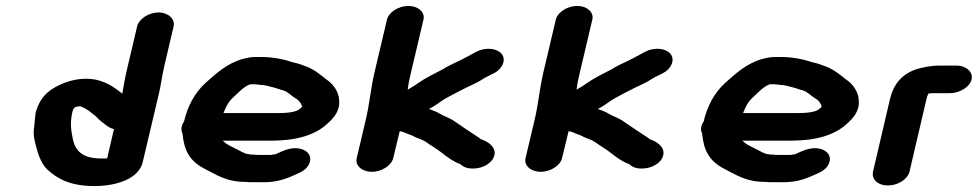

<svg xmlns="http://www.w3.org/2000/svg" viewBox="-20 -680 3295 647"><path d="M243 -321C245 -322 248 -322 251 -322L255 -320C275 -313 288 -299 302 -289L313 -278C317 -274 323 -269 330 -264L339 -257C346 -252 354 -247 364 -245L341 -146C339 -146 337 -147 336 -146H320C257 -146 234 -173 226 -209C220 -237 215 -265 224 -303C226 -312 230 -321 243 -321ZM534 -459 565 -591C571 -616 547 -638 514 -638C481 -638 448 -616 442 -591L411 -459C403 -427 397 -395 392 -364C390 -365 389 -366 389 -367L373 -379C354 -393 332 -405 301 -412C254 -420 213 -409 179 -393C138 -373 116 -350 102 -307C98 -295 97 -263 95 -251C92 -233 94 -221 97 -205C105 -171 115 -132 140 -108C174 -77 218 -53 298 -53C374 -53 448 -78 461 -134L514 -358C522 -390 526 -425 534 -459Z M733 -299C741 -319 749 -336 764 -350C780 -364 800 -388 823 -396H836C840 -396 844 -396 848 -395L869 -393C872 -392 874 -392 876 -392C886 -389 896 -387 907 -384L922 -379C931 -376 943 -374 949 -368C955 -364 961 -360 965 -356L983 -344C990 -338 996 -330 998 -320C996 -318 994 -317 991 -314C979 -301 943 -299 917 -299ZM600 -270C592 -259 588 -244 595 -230C600 -175 618 -138 668 -112C707 -93 740 -67 808 -67C817 -66 824 -66 829 -66H871C918 -66 950 -80 981 -94C1000 -102 1013 -111 1021 -126C1035 -154 1015 -176 986 -180C956 -184 930 -170 908 -160H904C899 -159 896 -158 893 -158H851C848 -158 842 -158 835 -159C830 -159 825 -159 820 -160L809 -162C798 -166 790 -171 780 -176C760 -187 747 -190 733 -204C732 -205 730 -205 730 -206H895C977 -206 1042 -224 1084 -264C1107 -284 1126 -309 1123 -341C1122 -371 1103 -397 1079 -413C1059 -429 1036 -448 1009 -457L993 -463C985 -466 976 -468 967 -470C938 -480 901 -488 859 -488H840C826 -488 812 -485 797 -481C744 -466 708 -432 672 -400C636 -367 612 -322 600 -270Z M1284 -614 1242 -436C1229 -381 1225 -327 1212 -274L1182 -147C1176 -122 1200 -101 1233 -101C1266 -101 1299 -122 1305 -147L1327 -238C1338 -236 1342 -234 1351 -230C1361 -226 1369 -224 1377 -219C1387 -214 1405 -209 1415 -202C1433 -189 1451 -179 1469 -165C1485 -152 1508 -135 1531 -127C1542 -117 1554 -112 1574 -112C1608 -112 1640 -131 1646 -157C1652 -184 1626 -203 1600 -211L1597 -214C1566 -234 1537 -254 1506 -275C1493 -283 1475 -289 1462 -297C1449 -305 1439 -307 1425 -313C1426 -314 1428 -314 1430 -315C1441 -321 1452 -328 1464 -337C1478 -347 1494 -355 1509 -363L1534 -376C1556 -388 1585 -399 1606 -413C1609 -415 1612 -417 1616 -419L1646 -434C1673 -448 1687 -479 1670 -499C1655 -517 1617 -522 1586 -506C1565 -495 1546 -484 1525 -474C1507 -466 1487 -456 1471 -446C1442 -431 1413 -417 1386 -398C1374 -389 1365 -385 1354 -378C1356 -396 1360 -416 1365 -436L1407 -614C1413 -639 1389 -660 1356 -660C1323 -660 1290 -639 1284 -614Z M1853 -614 1811 -436C1798 -381 1794 -327 1781 -274L1751 -147C1745 -122 1769 -101 1802 -101C1835 -101 1868 -122 1874 -147L1896 -238C1907 -236 1911 -234 1920 -230C1930 -226 1938 -224 1946 -219C1956 -214 1974 -209 1984 -202C2002 -189 2020 -179 2038 -165C2054 -152 2077 -135 2100 -127C2111 -117 2123 -112 2143 -112C2177 -112 2209 -131 2215 -157C2221 -184 2195 -203 2169 -211L2166 -214C2135 -234 2106 -254 2075 -275C2062 -283 2044 -289 2031 -297C2018 -305 2008 -307 1994 -313C1995 -314 1997 -314 1999 -315C2010 -321 2021 -328 2033 -337C2047 -347 2063 -355 2078 -363L2103 -376C2125 -388 2154 -399 2175 -413C2178 -415 2181 -417 2185 -419L2215 -434C2242 -448 2256 -479 2239 -499C2224 -517 2186 -522 2155 -506C2134 -495 2115 -484 2094 -474C2076 -466 2056 -456 2040 -446C2011 -431 1982 -417 1955 -398C1943 -389 1934 -385 1923 -378C1925 -396 1929 -416 1934 -436L1976 -614C1982 -639 1958 -660 1925 -660C1892 -660 1859 -639 1853 -614Z M2484 -299C2492 -319 2500 -336 2515 -350C2531 -364 2551 -388 2574 -396H2587C2591 -396 2595 -396 2599 -395L2620 -393C2623 -392 2625 -392 2627 -392C2637 -389 2647 -387 2658 -384L2673 -379C2682 -376 2694 -374 2700 -368C2706 -364 2712 -360 2716 -356L2734 -344C2741 -338 2747 -330 2749 -320C2747 -318 2745 -317 2742 -314C2730 -301 2694 -299 2668 -299ZM2351 -270C2343 -259 2339 -244 2346 -230C2351 -175 2369 -138 2419 -112C2458 -93 2491 -67 2559 -67C2568 -66 2575 -66 2580 -66H2622C2669 -66 2701 -80 2732 -94C2751 -102 2764 -111 2772 -126C2786 -154 2766 -176 2737 -180C2707 -184 2681 -170 2659 -160H2655C2650 -159 2647 -158 2644 -158H2602C2599 -158 2593 -158 2586 -159C2581 -159 2576 -159 2571 -160L2560 -162C2549 -166 2541 -171 2531 -176C2511 -187 2498 -190 2484 -204C2483 -205 2481 -205 2481 -206H2646C2728 -206 2793 -224 2835 -264C2858 -284 2877 -309 2874 -341C2873 -371 2854 -397 2830 -413C2810 -429 2787 -448 2760 -457L2744 -463C2736 -466 2727 -468 2718 -470C2689 -480 2652 -488 2610 -488H2591C2577 -488 2563 -485 2548 -481C2495 -466 2459 -432 2423 -400C2387 -367 2363 -322 2351 -270Z M3045 -102 3102 -346C3104 -356 3105 -357 3109 -365H3111C3114 -366 3117 -365 3119 -366H3181C3214 -366 3248 -387 3254 -412C3260 -437 3236 -459 3203 -459H3141C3119 -459 3090 -453 3072 -448C3020 -432 2991 -397 2979 -346L2922 -102C2916 -76 2938 -55 2972 -55C3006 -55 3039 -76 3045 -102Z"/></svg>

Font: Blanket
Style: SikObl
Weight: 700
Foundry: Cannot Into Space Fonts
Version: Version 0.9